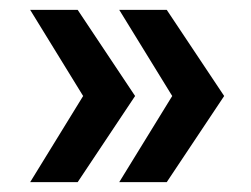

<svg xmlns="http://www.w3.org/2000/svg" viewBox="-20 -455 508 388"><path d="M137 -87 253 -261 137 -435H41L148 -261L41 -87ZM317 -87 433 -261 317 -435H221L328 -261L221 -87Z"/></svg>

Font: Argentum Sans
Style: Regular
Weight: 400
Designer: Julieta Ulanovsky
Foundry: Julieta Ulanovsky
Version: Version 5.001;March 29, 2019;FontCreator 11.5.0.2425 64-bit